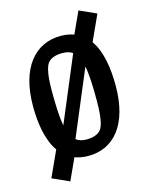

<svg xmlns="http://www.w3.org/2000/svg" viewBox="-142 -948 904 1167"><g transform="rotate(-15 310.0 -364.5)"><path d="M300 9.5C458 9.5 569 -114 569 -360.5C569 -464.5 554.5 -576.5 501.5 -651.5L575 -812.5L468.5 -860.5L406.5 -725C382.5 -734 354.5 -739 323 -739C165.5 -739 51 -615.5 51 -369C51 -266 66.5 -154.5 119.5 -79.5L45.5 82.5L152 130.5L214 -5C239 4.5 267.5 9.5 300 9.5ZM185.5 -432C185.5 -552 204 -592.5 219.5 -607.5C234.5 -623 261.5 -635.5 306.5 -635.5C333 -635.5 354 -630 370.5 -618L199 -209.5C188.5 -264 185.5 -337.5 185.5 -432ZM248.5 -109.5 421 -520C431.5 -468 434.5 -396.5 434.5 -303.5C434.5 -170 415.5 -133 400 -118C385 -102.5 358 -90 313 -90C286.5 -90 265.5 -96.5 248.5 -109.5Z"/></g></svg>

Font: Monaspace Argon SemiBold
Style: Regular
Weight: 600
Designer: Riley Cran & the Lettermatic Team
Foundry: Lettermatic
Version: Version 1.000 (Monaspace Argon)